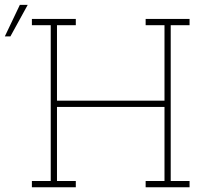

<svg xmlns="http://www.w3.org/2000/svg" viewBox="-39 -791 855 811"><path d="M95.7 0V-26.4H175.3V-684.6H95.7V-710.9H281.2V-684.6H201.7V-365.7H655.8V-684.6H576.2V-710.9H655.8H682.1H761.7V-684.6H682.1V-26.4H761.7V0H576.2V-26.4H655.8V-339.4H201.7V-26.4H281.2V0ZM-18.6 -637.2 44.9 -770.5H78.1L4.9 -637.2Z"/></svg>

Font: Roboto Slab LO Thin
Style: Regular
Weight: 250
Designer: Google
Version: Version 2.00;September 28, 2018;FontCreator 11.5.0.2427 64-b